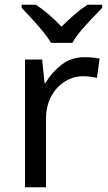

<svg xmlns="http://www.w3.org/2000/svg" viewBox="-20 -786 453 806"><path d="M335 -546Q350 -546 367.5 -544.5Q385 -543 398 -540L387 -459Q374 -462 358.5 -464Q343 -466 329 -466Q288 -466 252 -443.5Q216 -421 194.5 -380.5Q173 -340 173 -286V0H85V-536H157L167 -438H171Q197 -482 238 -514Q279 -546 335 -546ZM194 -606Q181 -629 159 -655.5Q137 -682 113 -708Q89 -734 71 -753V-766H131Q157 -749 185 -725Q213 -701 238 -674Q265 -701 293 -725Q321 -749 347 -766H409V-753Q390 -734 365.5 -708Q341 -682 318.5 -655.5Q296 -629 284 -606Z"/></svg>

Font: Noto Sans Symbols 2
Style: Regular
Weight: 400
Designer: Monotype Design Team
Foundry: Monotype Imaging Inc.
Version: Version 2.008; ttfautohint (v1.8.4.7-5d5b)